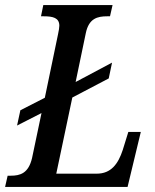

<svg xmlns="http://www.w3.org/2000/svg" viewBox="-39 -734 608 754"><path d="M-19 0H462L514 -216H465L443 -145C425 -90 397 -52 341 -52H182L245 -351L388 -426L401 -488L258 -412L298 -604C310 -662 344 -670 382 -670H393L403 -714H131L122 -670H133C169 -670 194 -664 194 -633C194 -626 192 -614 189 -600L137 -350L41 -301L28 -241L124 -290L87 -114C73 -53 40 -44 3 -44H-9Z"/></svg>

Font: Noto Serif Condensed Medium
Style: Italic
Weight: 500
Width: 3
Italic angle: -12°
Designer: Monotype Design Team
Foundry: Monotype Imaging Inc.
Version: Version 2.013